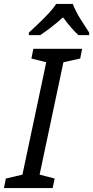

<svg xmlns="http://www.w3.org/2000/svg" viewBox="-40 -964 477 984"><path d="M-20 0 -10 -49 75 -69 197 -645 121 -664 131 -714H381L371 -664L285 -645L163 -69L240 -49L230 0ZM108 -797Q125 -813 153 -839Q181 -865 207.5 -893.5Q234 -922 248 -944H333Q348 -905 373 -865.5Q398 -826 417 -797V-784H362Q344 -800 323.5 -824Q303 -848 283 -875Q253 -848 222.5 -824.5Q192 -801 166 -784H108Z"/></svg>

Font: Noto Sans
Style: Italic
Weight: 400
Italic angle: -12°
Designer: Monotype Design Team
Foundry: Monotype Imaging Inc.
Version: Version 2.013; ttfautohint (v1.8.4.7-5d5b)